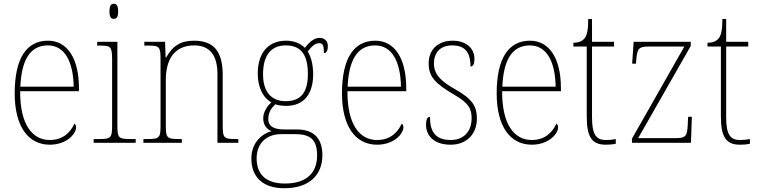

<svg xmlns="http://www.w3.org/2000/svg" viewBox="-20 -758 4024 1019"><path d="M244 10C335 10 384 -49 384 -82C384 -93 380 -98 375 -102C354 -55 314 -15 244 -15C149 -15 86 -101 87 -274H399V-290C399 -447 338 -542 235 -542C122 -542 58 -451 58 -262C58 -87 130 10 244 10ZM371 -298H88C94 -432 135 -517 234 -517C325 -517 369 -428 371 -298Z M584 -658C598 -658 607 -666 607 -698C607 -729 598 -738 584 -738C570 -738 561 -729 561 -698C561 -666 570 -658 584 -658ZM477 0H700V-20H676C608 -20 603 -25 603 -95V-536H496V-516H510C569 -516 575 -511 575 -438V-95C575 -25 570 -20 502 -20H477Z M741 0H945V-20H933C865 -20 860 -25 860 -95V-334C860 -439 903 -517 1011 -517C1101 -517 1134 -455 1134 -365V0H1245V-20H1234C1167 -20 1162 -25 1162 -95V-359C1162 -483 1117 -542 1010 -542C940 -542 897 -516 862 -453H859L856 -536H746V-516H765C826 -516 832 -511 832 -442V-95C832 -25 827 -20 759 -20H741Z M1489 241C1621 241 1691 171 1691 66C1691 -22 1647 -71 1555 -71H1490C1441 -71 1404 -83 1404 -126C1404 -163 1421 -186 1442 -205C1452 -199 1484 -196 1499 -196C1594 -196 1642 -261 1642 -363C1642 -420 1629 -460 1613 -485C1636 -513 1652 -529 1675 -529C1694 -529 1699 -514 1699 -476C1713 -476 1720 -490 1720 -513C1720 -537 1706 -557 1676 -557C1641 -557 1616 -526 1598 -504C1577 -526 1543 -542 1499 -542C1403 -542 1348 -477 1348 -367C1348 -303 1371 -242 1420 -215C1404 -200 1377 -168 1377 -131C1377 -92 1397 -72 1421 -62C1372 -49 1314 -2 1314 83C1314 179 1372 241 1489 241ZM1496 -221C1423 -221 1376 -267 1376 -364C1376 -472 1425 -517 1496 -517C1572 -517 1614 -475 1614 -365C1614 -262 1572 -221 1496 -221ZM1492 216C1378 216 1342 154 1342 83C1342 -1 1398 -46 1471 -46H1549C1628 -46 1663 -15 1663 66C1663 159 1608 216 1492 216Z M1981 10C2072 10 2121 -49 2121 -82C2121 -93 2117 -98 2112 -102C2091 -55 2051 -15 1981 -15C1886 -15 1823 -101 1824 -274H2136V-290C2136 -447 2075 -542 1972 -542C1859 -542 1795 -451 1795 -262C1795 -87 1867 10 1981 10ZM2108 -298H1825C1831 -432 1872 -517 1971 -517C2062 -517 2106 -428 2108 -298Z M2372 10C2455 10 2511 -45 2511 -129C2511 -189 2491 -231 2398 -283C2323 -325 2283 -361 2283 -421C2283 -475 2313 -517 2380 -517C2443 -517 2477 -486 2477 -405C2492 -405 2498 -420 2498 -447C2498 -495 2461 -542 2382 -542C2303 -542 2255 -493 2255 -422C2255 -351 2288 -316 2391 -255C2469 -211 2483 -178 2483 -131C2483 -63 2444 -15 2372 -15C2289 -15 2262 -61 2262 -138C2248 -138 2241 -124 2241 -94C2241 -50 2271 10 2372 10Z M2802 10C2893 10 2942 -49 2942 -82C2942 -93 2938 -98 2933 -102C2912 -55 2872 -15 2802 -15C2707 -15 2644 -101 2645 -274H2957V-290C2957 -447 2896 -542 2793 -542C2680 -542 2616 -451 2616 -262C2616 -87 2688 10 2802 10ZM2929 -298H2646C2652 -432 2693 -517 2792 -517C2883 -517 2927 -428 2929 -298Z M3196 10C3212 10 3229 9 3248 5V-20C3228 -16 3215 -15 3195 -15C3144 -15 3122 -44 3122 -135V-511H3239V-536H3122V-657H3102C3102 -599 3095 -567 3080 -552C3069 -539 3049 -531 3023 -531V-511H3094V-141C3094 -29 3122 10 3196 10Z M3334 0H3647L3652 -138H3632L3630 -95C3627 -39 3621 -25 3569 -25H3367L3646 -514V-536H3343L3335 -420H3355L3357 -442C3362 -497 3368 -511 3420 -511H3612L3334 -22Z M3908 10C3924 10 3941 9 3960 5V-20C3940 -16 3927 -15 3907 -15C3856 -15 3834 -44 3834 -135V-511H3951V-536H3834V-657H3814C3814 -599 3807 -567 3792 -552C3781 -539 3761 -531 3735 -531V-511H3806V-141C3806 -29 3834 10 3908 10Z"/></svg>

Font: Noto Serif Sinhala SemiCondensed Thin
Style: Regular
Weight: 100
Width: 4
Designer: Jelle Bosma - Monotype Design Team
Foundry: Monotype Imaging Inc.
Version: Version 2.007